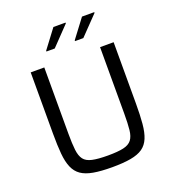

<svg xmlns="http://www.w3.org/2000/svg" viewBox="-159 -1014 1025 1142"><g transform="rotate(-20 354.0 -443.5)"><path d="M354.7 8Q284.1 8 236.5 -0.5Q188.9 -9 160.1 -29Q131.2 -49 116.1 -84.3Q101 -119.5 96.2 -172.7Q91.4 -225.8 91.4 -300.5V-688H177.4V-267.3Q177.4 -204.5 182.1 -165Q186.7 -125.5 203.1 -103.9Q219.5 -82.3 255.9 -74.3Q292.2 -66.2 354.7 -66.2Q417.5 -66.2 453.1 -74.3Q488.8 -82.3 505.4 -103.9Q522.1 -125.5 526.2 -165Q530.4 -204.5 530.4 -267.3V-688H616.3V-300.5Q616.3 -225.8 611.5 -172.7Q606.7 -119.5 592.1 -84.3Q577.5 -49 549 -29Q520.4 -9 472.8 -0.5Q425.2 8 354.7 8ZM221.8 -772.6V-777.6L310.6 -895.5H387.6V-890.5L274.3 -772.6ZM402.7 -772.6V-777.6L491.6 -895.5H569.1V-890.5L455.3 -772.6Z"/></g></svg>

Font: Saira Thin
Style: Regular
Weight: 100
Designer: Hector Gatti with collaboration of the Omnibus-Type team
Foundry: Omnibus-Type
Version: Version 1.101